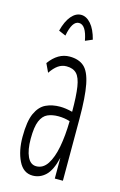

<svg xmlns="http://www.w3.org/2000/svg" viewBox="-103 -675 456 732"><g transform="rotate(15 125.0 -309.0)"><path d="M103 11Q66 11 47 -28Q28 -67 28 -122Q28 -184 42.5 -215.5Q57 -247 81.5 -258.5Q106 -270 137 -270Q159 -270 186 -263Q186 -325 180.5 -360.5Q175 -396 161 -410.5Q147 -425 121 -425Q103 -425 88 -414.5Q73 -404 59 -383L43 -417Q77 -464 123 -464Q159 -464 180 -445.5Q201 -427 210.5 -379Q220 -331 220 -243V0H188V-82Q176 -31 154 -10Q132 11 103 11ZM60 -123Q60 -79 72 -53Q84 -27 107 -27Q134 -27 151 -53Q168 -79 176.5 -123.5Q185 -168 186 -226Q164 -233 140 -233Q116 -233 98 -225Q80 -217 70 -193.5Q60 -170 60 -123ZM86 -537 58 -549Q68 -588 85.5 -608.5Q103 -629 124 -629Q145 -629 163 -608.5Q181 -588 191 -549L163 -537Q152 -597 124 -597Q97 -597 86 -537Z"/></g></svg>

Font: Inconsolata UltraCondensed Light
Style: Regular
Weight: 300
Width: 1
Monospace: yes
Designer: Raph Levien, Cyreal, Brenton Simpson
Foundry: Raph Levien, Cyreal, Google
Version: Version 3.001; ttfautohint (v1.8.2.53-6de2)